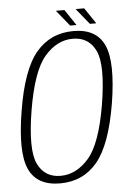

<svg xmlns="http://www.w3.org/2000/svg" viewBox="-51 -728 543 770"><g transform="rotate(-5 220.5 -342.5)"><path d="M160 3.5Q252.5 3.5 309.8 -64.8Q367 -133 394.5 -298Q421 -462.5 389.5 -531.5Q358 -600.5 266 -600.5Q173 -600.5 115.2 -531.8Q57.5 -463 31 -298Q4 -134 35.8 -65.2Q67.5 3.5 160 3.5ZM164.5 -26.5Q100.5 -26.5 73 -84Q45.5 -141.5 71 -297.5Q97 -454 146.8 -512Q196.5 -570 260.5 -570Q325 -570 352.5 -512.2Q380 -454.5 354.5 -297.5Q328.5 -142 278.5 -84.2Q228.5 -26.5 164.5 -26.5ZM334.5 -623.5H360L317 -687.5H282.5ZM255 -623.5H280.5L237.5 -687.5H203Z"/></g></svg>

Font: Anybody SemiCondensed ExtraLight
Style: Italic
Weight: 250
Width: 4
Italic angle: -10°
Version: Version 1.113;gftools[0.9.25]